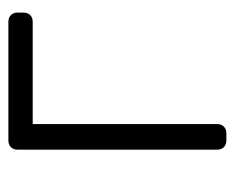

<svg xmlns="http://www.w3.org/2000/svg" viewBox="-71 -489 560 458"><g transform="rotate(-90 209.0 -260.0)"><path d="M103 0Q93 0 87 -6Q81 -12 81 -22V-498Q81 -508 87 -514Q93 -520 103 -520H386Q396 -520 402 -514Q408 -508 408 -498V-484Q408 -474 402 -468Q396 -462 386 -462H142V-22Q142 -12 136 -6Q130 0 120 0Z"/></g></svg>

Font: Rubik Light Light
Style: Regular
Weight: 300
Version: Version 2.101